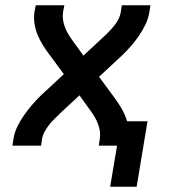

<svg xmlns="http://www.w3.org/2000/svg" viewBox="-20 -550 640 725"><path d="M396 155 422 0H353L357 -27Q359 -41 357 -55Q355 -69 350 -82Q345 -95 338.5 -106.5Q332 -118 324 -129L280 -190L208 -123Q207 -122 206 -121Q205 -120 204 -119V-118Q204 -118 203.5 -118Q203 -118 203 -118Q202 -117 201 -116Q200 -115 199 -114Q199 -114 199 -114Q199 -114 199 -114Q199 -114 199 -114Q199 -114 199 -114Q188 -104 179 -94.5Q170 -85 162 -74Q154 -63 147.5 -51Q141 -39 139 -27L135 0H27L31 -27Q35 -50 45.5 -72Q56 -94 70.5 -114.5Q85 -135 101 -154Q117 -173 135 -190L221 -270L165 -346Q152 -363 141 -381Q130 -399 122 -418.5Q114 -438 110.5 -459.5Q107 -481 110 -504L115 -530H223L218 -504Q216 -489 218 -475Q220 -461 225 -448Q230 -435 236.5 -423.5Q243 -412 251 -401L295 -340L367 -407Q368 -408 369 -409Q370 -410 371 -411L372 -412Q372 -412 372 -412Q372 -412 372 -412Q373 -413 374 -414Q375 -415 377 -416Q377 -416 377 -416Q377 -416 377 -416Q377 -416 377 -416Q377 -416 377 -416Q387 -426 396 -435.5Q405 -445 413.5 -456Q422 -467 428 -479Q434 -491 436 -504L440 -530H548L544 -504Q540 -480 529.5 -458Q519 -436 505 -415.5Q491 -395 474.5 -376Q458 -357 440 -340L354 -260L410 -184Q426 -163 439 -140.5Q452 -118 460 -92H537L496 155Z"/></svg>

Font: Iosevka Curly SmBdExObl
Style: Regular
Weight: 600
Width: 7
Italic angle: -9°
Monospace: yes
Designer: Belleve Invis
Foundry: Belleve Invis
Version: Version 11.1.0; ttfautohint (v1.8.3)